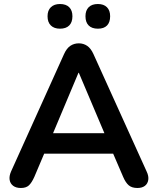

<svg xmlns="http://www.w3.org/2000/svg" viewBox="-20 -929 784 957"><path d="M84 8Q60 8 45.5 -3Q31 -14 28 -32.5Q25 -51 35 -74L299 -659Q312 -688 330.5 -700.5Q349 -713 373 -713Q396 -713 414.5 -700.5Q433 -688 446 -659L711 -74Q722 -51 719 -32Q716 -13 702 -2.5Q688 8 665 8Q637 8 621.5 -5.5Q606 -19 594 -47L529 -198L583 -163H161L215 -198L151 -47Q138 -18 124 -5Q110 8 84 8ZM371 -566 231 -233 205 -265H539L514 -233L373 -566ZM468 -786Q438 -786 422 -802Q406 -818 406 -848Q406 -877 422 -893Q438 -909 468 -909Q497 -909 513 -893Q529 -877 529 -848Q529 -818 513.5 -802Q498 -786 468 -786ZM279 -786Q250 -786 233.5 -802Q217 -818 217 -848Q217 -877 233.5 -893Q250 -909 279 -909Q309 -909 325 -893Q341 -877 341 -848Q341 -818 325 -802Q309 -786 279 -786Z"/></svg>

Font: Nunito ExtraLight
Style: Bold
Weight: 700
Version: Version 3.602